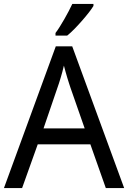

<svg xmlns="http://www.w3.org/2000/svg" viewBox="-20 -951 648 971"><path d="M515.1 0 437 -221.2H170.9L91.8 0H0L262.2 -716.8H345.2L607.9 0ZM408.2 -301.8 335.9 -508.8Q333 -517.6 328.9 -530.3Q324.7 -543 320.3 -557.6Q315.9 -572.3 311.5 -588.1Q307.1 -604 303.2 -619.1Q299.8 -604 295.4 -587.9Q291 -571.8 286.6 -556.9Q282.2 -542 278.1 -529.5Q273.9 -517.1 271 -508.8L200.2 -301.8ZM260.7 -784.2Q271.5 -798.3 283 -816.9Q294.4 -835.4 305.9 -855.2Q317.4 -875 327.6 -894.8Q337.9 -914.6 345.7 -931.2H452.6V-920.9Q444.8 -907.7 429.4 -887.9Q414.1 -868.2 395.3 -846.7Q376.5 -825.2 356.7 -804.9Q336.9 -784.7 319.8 -771H260.7Z"/></svg>

Font: WenQuanYi Micro Hei
Style: Regular
Weight: 400
Foundry: Ascender Corporation
Version: Version 0.2.0-beta